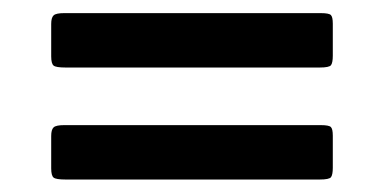

<svg xmlns="http://www.w3.org/2000/svg" viewBox="-20 -538 600 300"><path d="M80.5 -517.5H481Q494 -517.5 497 -514.5Q500 -511.5 500 -501V-451Q500 -440 497.2 -436.2Q494.5 -432.5 479.5 -432.5H82.5Q67.5 -432.5 63.8 -435.5Q60 -438.5 60 -450V-500.5Q60 -510.5 63.8 -514Q67.5 -517.5 80.5 -517.5ZM80.5 -342.5H481Q494 -342.5 497 -339.5Q500 -336.5 500 -326V-276Q500 -265 497.2 -261.2Q494.5 -257.5 479.5 -257.5H82.5Q67.5 -257.5 63.8 -260.5Q60 -263.5 60 -275V-325.5Q60 -335.5 63.8 -339Q67.5 -342.5 80.5 -342.5Z"/></svg>

Font: Besley* Narrow
Style: Bold
Weight: 700
Width: 4
Designer: Owen Earl
Foundry: indestructible type*
Version: Version 3.000; ttfautohint (v1.8.3)